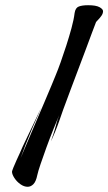

<svg xmlns="http://www.w3.org/2000/svg" viewBox="-20 -681 415 736"><path d="M86 35Q72 35 58 25Q44 15 35 1Q26 -13 26 -23Q26 -25 31 -38Q36 -51 43.5 -67Q51 -83 57.5 -97.5Q64 -112 66 -117Q73 -132 84 -155Q95 -178 106.5 -202Q118 -226 126.5 -244.5Q135 -263 138 -268Q134 -258 123.5 -234.5Q113 -211 100.5 -181.5Q88 -152 77 -123.5Q66 -95 59 -75Q68 -96 83 -131.5Q98 -167 115.5 -208Q133 -249 149.5 -287.5Q166 -326 178 -355Q190 -384 194 -394Q202 -413 212.5 -442.5Q223 -472 234 -506Q245 -540 254 -573Q263 -606 266 -631Q269 -651 282 -656Q295 -661 318 -661Q348 -661 361.5 -653.5Q375 -646 375 -638Q375 -629 368.5 -620Q362 -611 355.5 -604.5Q349 -598 348 -596Q344 -586 333 -556.5Q322 -527 307.5 -488Q293 -449 277.5 -408.5Q262 -368 250 -335.5Q238 -303 232 -287Q229 -280 222.5 -261.5Q216 -243 208 -220Q200 -197 191 -175Q182 -153 175 -139Q186 -170 190 -184.5Q194 -199 197 -210Q200 -221 207 -240Q197 -216 183.5 -182.5Q170 -149 157.5 -114.5Q145 -80 135.5 -52Q126 -24 123 -10Q118 15 108 25Q98 35 86 35Z"/></svg>

Font: Smooch
Style: Regular
Weight: 400
Designer: Robert E. Leuschke
Foundry: Robert E. Leuschke
Version: Version 1.010; ttfautohint (v1.8.3)